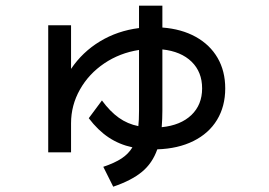

<svg xmlns="http://www.w3.org/2000/svg" viewBox="-20 -624 978 698"><path d="M155.3 -532.2H238.3V-373.5Q279.8 -435.1 343.5 -473.6Q407.2 -512.2 485.4 -522V-603.5H570.3V-523.9Q640.1 -518.6 691.7 -490Q743.2 -461.4 771 -413.6Q798.8 -365.7 798.8 -302.7Q798.8 -237.3 769 -188.2Q739.3 -139.2 683.3 -111.3Q627.4 -83.5 551.8 -81.1Q534.2 -30.8 496.1 0.7Q458 32.2 391.6 54.7L355.5 -17.6Q397.5 -31.7 422.4 -48.3Q447.3 -64.9 461.4 -88.4Q413.6 -98.6 374.8 -124.5Q335.9 -150.4 302.7 -194.3L350.6 -258.8Q379.9 -218.8 411.9 -196Q443.8 -173.3 482.9 -165.5Q485.4 -186.5 485.4 -221.7V-442.4Q415.5 -431.6 359.1 -393.6Q302.7 -355.5 270.5 -298.3Q238.3 -241.2 238.3 -175.8V-70.3H155.3ZM714.8 -302.7Q714.8 -362.3 676.5 -399.7Q638.2 -437 570.3 -444.3V-221.7Q570.3 -192.4 567.9 -161.6Q636.7 -168.5 675.8 -205.8Q714.8 -243.2 714.8 -302.7Z"/></svg>

Font: Pretendard Medium
Style: Regular
Weight: 500
Designer: Base glyphs from Inter by Rasmus Andersson; Hangeul glyphs from Noto Sans CJK(Source Han Sans) by Jang Soo-young and Kan
Foundry: Kil Hyung-jin
Version: Version 1.309